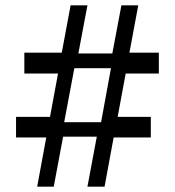

<svg xmlns="http://www.w3.org/2000/svg" viewBox="-20 -686 654 718"><path d="M153 -172H40V-249H167L197 -411H71V-489H211L244 -666H307L273 -486H400L434 -666H497L464 -489H574V-411H450L420 -249H544V-172H405L371 12H307L342 -175H216L181 12H119ZM220 -229H358L395 -431H258Z"/></svg>

Font: Intel One Mono
Style: Regular
Weight: 400
Monospace: yes
Designer: Fred Shallcrass
Foundry: Frere-Jones Type LLC
Version: Version 1.400;hotconv 1.1.0;makeotfexe 2.6.0;FJTRelease1.4